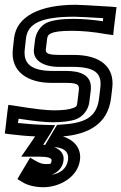

<svg xmlns="http://www.w3.org/2000/svg" viewBox="-24 -539 508 804"><path d="M191 -192H246C296 -192 310 -188 306 -160L300 -111C298 -94 296 -92 283 -87C265 -80 239 -77 201 -77C170 -77 117 -83 39 -96L11 -100L7 -71L-1 -2L-4 20L17 23C51 27 87 31 123 32C113 48 102 63 91 79L65 117H108H141C173 117 194 122 192 133C190 148 190 148 168 148C153 148 141 144 124 134L102 121L88 145L61 190L49 211L67 222C90 237 123 245 158 245C224 245 302 204 311 130C317 79 283 46 241 33L242 32C341 23 427 -16 441 -128L446 -170C457 -259 396 -309 285 -309H229C177 -309 166 -315 168 -333L173 -374C175 -390 178 -393 189 -399C203 -406 230 -410 276 -410C318 -410 366 -406 421 -396L450 -392L453 -421L461 -486L464 -509L441 -511C359 -516 310 -519 293 -519C143 -519 46 -471 35 -380L30 -335C18 -237 95 -192 191 -192ZM203 77C242 79 265 95 261 130C256 166 230 187 192 193C219 183 239 161 242 133C246 104 227 87 203 77ZM197 -242C114 -242 71 -267 80 -335L85 -380C93 -441 149 -469 287 -469C301 -469 341 -467 408 -463L407 -450C361 -457 319 -460 282 -460C232 -460 193 -454 170 -443C145 -430 127 -402 123 -374L118 -333C113 -286 158 -259 223 -259H279C373 -259 404 -233 396 -170L391 -128C381 -44 327 -23 230 -17L215 -16L207 -3L181 41L165 68C162 68 159 67 157 67C167 51 177 35 187 20L207 -15L169 -16C128 -17 89 -20 51 -24L54 -42C118 -32 166 -27 195 -27C236 -27 272 -31 295 -40C324 -51 346 -80 350 -111L356 -160C364 -227 309 -242 252 -242H197Z"/></svg>

Font: Gamestation Display Outline
Style: Italic
Weight: 400
Designer: Jonas Hecksher
Foundry: Jonas Hecksher, Playtypeª, e-types AS
Version: Version 1.003